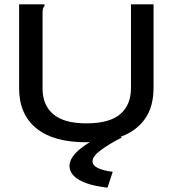

<svg xmlns="http://www.w3.org/2000/svg" viewBox="-20 -643 790 884"><path d="M376 12Q226 12 147 -52.5Q68 -117 68 -236V-623H185V-615Q179 -609 177.5 -602Q176 -595 176 -578V-235Q176 -159 225.5 -117Q275 -75 378 -75Q483 -75 533 -117Q583 -159 583 -238V-623H687V-239Q687 -152 648 -96.5Q609 -41 539 -14.5Q469 12 376 12ZM499 148 475 221Q388 211 344 185Q300 159 300 121Q300 82 350.5 41.5Q401 1 487 -36L541 -10Q484 19 445 47.5Q406 76 406 100Q406 119 431.5 131Q457 143 499 148Z"/></svg>

Font: Inconsolata ExtraExpanded SemiBold
Style: Regular
Weight: 600
Width: 8
Monospace: yes
Designer: Raph Levien, Cyreal, Brenton Simpson
Foundry: Raph Levien, Cyreal, Google
Version: Version 3.001; ttfautohint (v1.8.2.53-6de2)